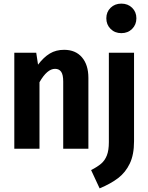

<svg xmlns="http://www.w3.org/2000/svg" viewBox="-20 -821 819 1060"><path d="M468 -391V0H329V-371Q329 -409 317.5 -425Q306 -441 284 -441Q240 -441 198 -367V0H59V-530H180L190 -464Q221 -505 255 -525.5Q289 -546 334 -546Q397 -546 432.5 -504.5Q468 -463 468 -391ZM720 -41Q720 33 696.5 82Q673 131 632.5 162Q592 193 530 219L483 118Q518 100 538.5 82.5Q559 65 570 37Q581 9 581 -36V-530H720ZM733 -720Q733 -685 709.5 -661.5Q686 -638 650 -638Q614 -638 590.5 -661.5Q567 -685 567 -720Q567 -755 590.5 -778Q614 -801 650 -801Q686 -801 709.5 -778Q733 -755 733 -720Z"/></svg>

Font: Fira Sans Condensed SemiBold
Style: Regular
Weight: 600
Width: 3
Designer: bBox Type GmbH & Carrois Corporate GbR & Edenspiekermann AG
Foundry: bBox Type GmbH & Carrois Corporate GbR & Edenspiekermann AG
Version: Version 4.301